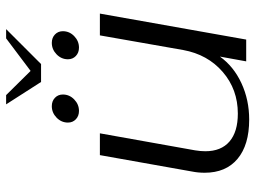

<svg xmlns="http://www.w3.org/2000/svg" viewBox="-126 -718 854 643"><g transform="rotate(-90 301.5 -397.0)"><path d="M44 -139Q44 -161 48 -181L103 -490H176L119 -171Q116 -153 116 -137Q116 -84 148.5 -56Q181 -28 242 -28Q323 -28 381.5 -78.5Q440 -129 455 -211L504 -490H577L490 0H417L433 -88Q400 -42 344 -16Q288 10 222 10Q137 10 90.5 -29Q44 -68 44 -139ZM273 -804H304L385 -722L494 -804H525L408 -687H348ZM212 -597Q212 -619 228.5 -635Q245 -651 267 -651Q284 -651 295 -640.5Q306 -630 306 -614Q306 -592 289.5 -576Q273 -560 251 -560Q234 -560 223 -570.5Q212 -581 212 -597ZM424 -597Q424 -619 440.5 -635Q457 -651 479 -651Q496 -651 507 -640.5Q518 -630 518 -614Q518 -592 501.5 -576Q485 -560 463 -560Q446 -560 435 -570.5Q424 -581 424 -597Z"/></g></svg>

Font: Fahkwang Light
Style: Italic
Weight: 300
Italic angle: -10°
Version: Version 1.000; ttfautohint (v1.6)